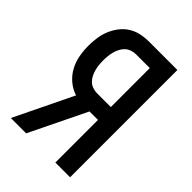

<svg xmlns="http://www.w3.org/2000/svg" viewBox="-215 -832 930 930"><g transform="rotate(45 250.0 -367.5)"><path d="M34 0 180 -301Q148 -311 122 -333Q96 -355 80 -384.5Q64 -414 58 -447Q52 -480 52 -514Q52 -541 56 -569Q60 -597 70.5 -622.5Q81 -648 98 -670.5Q115 -693 138.5 -708Q162 -723 189.5 -729Q217 -735 245 -735H440V0H339V-292H281L139 0ZM245 -380H339V-647H245Q230 -647 215 -642Q200 -637 189 -626.5Q178 -616 171 -602.5Q164 -589 160 -574Q156 -559 154.5 -544Q153 -529 153 -514Q153 -498 154.5 -483Q156 -468 160 -453.5Q164 -439 171 -425Q178 -411 189 -400.5Q200 -390 215 -385Q230 -380 245 -380Z"/></g></svg>

Font: Iosevka SS04 Semibold
Style: Regular
Weight: 600
Monospace: yes
Designer: Belleve Invis
Foundry: Belleve Invis
Version: Version 19.0.0; ttfautohint (v1.8.4)